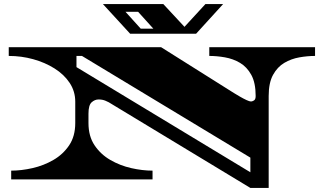

<svg xmlns="http://www.w3.org/2000/svg" viewBox="-20 -882 1584 944"><path d="M1211 42 515 -379Q514 -380 499 -386.5Q484 -393 465 -393Q446 -393 430.5 -379Q415 -365 415 -323V-277Q415 -212 445 -167.5Q475 -123 522.5 -95.5Q570 -68 625 -55.5Q680 -43 730 -43V0H35V-43Q85 -43 140 -55.5Q195 -68 242.5 -95.5Q290 -123 320 -167.5Q350 -212 350 -277V-382Q350 -433 322.5 -474.5Q295 -516 248 -545.5Q201 -575 143 -591Q85 -607 23 -607V-650H772L1120 -431Q1120 -431 1132 -423.5Q1144 -416 1160.5 -406.5Q1177 -397 1192 -390Q1207 -383 1214 -383Q1220 -383 1228.5 -388Q1237 -393 1237 -410Q1237 -475 1215.5 -514Q1194 -553 1160 -573Q1126 -593 1086 -600Q1046 -607 1009 -607V-650H1529V-607Q1492 -607 1452 -600Q1412 -593 1378 -573Q1344 -553 1322.5 -514Q1301 -475 1301 -410V42ZM1211 -35V-107L383 -607H356V-552ZM620 -716 486 -862H783L887 -750L990 -862H1077L944 -716ZM672 -741H734L659 -824H597Z"/></svg>

Font: Diplomata
Style: Regular
Weight: 400
Designer: Eduardo Rodriguez Tunni
Foundry: Eduardo Rodriguez Tunni
Version: Version 1.002; ttfautohint (v1.8.4.7-5d5b);gftools[0.9.23]